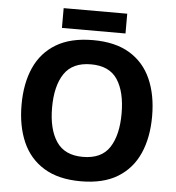

<svg xmlns="http://www.w3.org/2000/svg" viewBox="-59 -932 914 996"><g transform="rotate(5 398.0 -433.5)"><path d="M738 -358Q738 -247 701.5 -164.5Q665 -82 590 -36Q515 10 398 10Q282 10 206.5 -36Q131 -82 94.5 -165Q58 -248 58 -359Q58 -470 94.5 -552Q131 -634 206.5 -679.5Q282 -725 399 -725Q515 -725 590 -679.5Q665 -634 701.5 -551.5Q738 -469 738 -358ZM217 -358Q217 -246 260 -181.5Q303 -117 398 -117Q495 -117 537 -181.5Q579 -246 579 -358Q579 -471 537 -535Q495 -599 399 -599Q303 -599 260 -535Q217 -471 217 -358ZM563 -877V-774H232V-877Z"/></g></svg>

Font: Noto Sans Javanese
Style: Regular
Weight: 400
Designer: Monotype Design Team
Foundry: Monotype Imaging Inc.
Version: Version 2.004